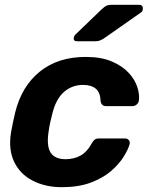

<svg xmlns="http://www.w3.org/2000/svg" viewBox="-20 -766 619 796"><path d="M236 10Q168 10 115.5 -17Q63 -44 38.5 -95.5Q14 -147 26 -219Q29 -235 34 -259.5Q39 -284 43 -300Q70 -409 145.5 -469.5Q221 -530 335 -530Q400 -530 444 -511Q488 -492 514 -463.5Q540 -435 549.5 -404.5Q559 -374 556 -351Q555 -340 547 -333Q539 -326 529 -326H420Q410 -326 404.5 -331Q399 -336 397 -347Q396 -382 377.5 -398Q359 -414 324 -414Q279 -414 245.5 -385Q212 -356 197 -295Q192 -276 188 -257.5Q184 -239 182 -224Q172 -162 189.5 -134Q207 -106 252 -106Q287 -106 314 -121Q341 -136 360 -171Q366 -182 372.5 -187Q379 -192 390 -192H498Q509 -192 514.5 -184.5Q520 -177 517 -167Q511 -146 492.5 -116Q474 -86 440.5 -57Q407 -28 356.5 -9Q306 10 236 10ZM299 -595Q283 -595 286 -611Q288 -619 294 -624L401 -727Q414 -739 421.5 -742.5Q429 -746 442 -746H557Q574 -746 572 -728Q572 -719 564 -714L414 -609Q404 -602 395.5 -598.5Q387 -595 374 -595Z"/></svg>

Font: Rubik SemiBold
Style: Italic
Weight: 600
Italic angle: -12°
Designer: Hubert and Fischer
Foundry: Hubert and Fischer
Version: Version 2.300;gftools[0.9.30]